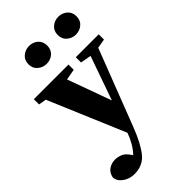

<svg xmlns="http://www.w3.org/2000/svg" viewBox="-290 -798 1113 1113"><g transform="rotate(-45 266.0 -242.0)"><path d="M342 -440V-483H530V-440L473 -430L291 41Q254 137 214 187Q174 237 104 237Q64 237 33.5 215Q3 193 1 162Q7 129 30.5 113Q54 97 83 97Q103 97 126 105.5Q149 114 169 144L176 154Q220 107 244 39V38L45 -432L-2 -440V-483H282V-440L215 -428L313 -158L408 -428ZM196 -575Q166 -575 142.5 -594.5Q119 -614 119 -648Q119 -682 142.5 -701.5Q166 -721 196 -721Q228 -721 250.5 -701.5Q273 -682 273 -648Q273 -614 250.5 -594.5Q228 -575 196 -575ZM436 -575Q406 -575 382.5 -594.5Q359 -614 359 -648Q359 -682 382.5 -701.5Q406 -721 436 -721Q467 -721 490 -701.5Q513 -682 513 -648Q513 -614 490 -594.5Q467 -575 436 -575Z"/></g></svg>

Font: Source Serif Pro
Style: Bold
Weight: 700
Designer: Frank Grießhammer
Foundry: Adobe Systems Incorporated
Version: Version 3.001;hotconv 1.0.111;makeotfexe 2.5.65597